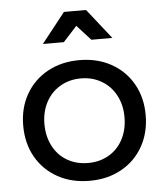

<svg xmlns="http://www.w3.org/2000/svg" viewBox="-53 -797 728 848"><g transform="rotate(-5 310.5 -373.5)"><path d="M582 -265Q582 -187 547.5 -126Q513 -65 451.5 -31Q390 3 311 3Q231 3 169.5 -31Q108 -65 73.5 -125.5Q39 -186 39 -265Q39 -343 73.5 -403.5Q108 -464 169.5 -498Q231 -532 311 -532Q390 -532 451.5 -498Q513 -464 547.5 -403.5Q582 -343 582 -265ZM133 -264Q133 -209 155.5 -166Q178 -123 218.5 -99.5Q259 -76 311 -76Q362 -76 402.5 -99.5Q443 -123 465.5 -166Q488 -209 488 -264Q488 -318 465.5 -360.5Q443 -403 402.5 -427Q362 -451 311 -451Q259 -451 218.5 -427Q178 -403 155.5 -360.5Q133 -318 133 -264ZM465 -617H372L311 -684L250 -617H157L262 -750H360Z"/></g></svg>

Font: Gontserrat
Style: Regular
Weight: 400
Designer: Julieta Ulanovsky
Foundry: Julieta Ulanovsky
Version: Version 6.001